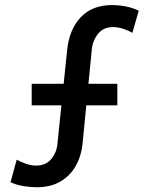

<svg xmlns="http://www.w3.org/2000/svg" viewBox="-20 -748 602 775"><path d="M128.4 7.8Q103 7.8 74.2 3.2Q45.4 -1.5 22.5 -12.7L47.4 -103.5Q62.5 -94.7 84.2 -87.2Q106 -79.6 126.5 -79.6Q164.6 -79.6 186.8 -106Q209 -132.3 211.9 -168.5L251 -545.4Q259.3 -628.9 305.7 -678.2Q352.1 -727.5 432.1 -727.5Q458.5 -727.5 487.1 -722.2Q515.6 -716.8 540 -704.6L514.2 -615.2Q501.5 -623.5 479.2 -631.1Q457 -638.7 436 -638.7Q397 -638.7 375.2 -610.8Q353.5 -583 350.6 -548.3L313.5 -171.4Q308.6 -118.7 285.6 -78.1Q262.7 -37.6 223.1 -14.9Q183.6 7.8 128.4 7.8ZM107.9 -322.8V-409.7H453.6V-322.8Z"/></svg>

Font: Reddit Mono Medium
Style: Regular
Weight: 500
Monospace: yes
Designer: Stephen Hutchings
Foundry: Reddit
Version: Version 1.014